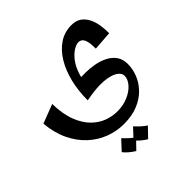

<svg xmlns="http://www.w3.org/2000/svg" viewBox="-223 -583 1264 1264"><g transform="rotate(-45 409.0 48.5)"><path d="M408.8 310Q341.8 310 278.6 286.2Q215.5 262.5 163.5 215Q111.5 167.5 77.5 96.8Q43.5 26 35 -67L167.5 -118Q169.8 -20 195.5 45.2Q221.2 110.5 260.9 149.1Q300.5 187.8 346.2 204.1Q392 220.5 435.2 220.5Q492.8 220.5 538 200.6Q583.2 180.8 609.8 150Q636.2 119.2 636.2 87.2Q636.2 61.8 605.9 41.9Q575.5 22 512.5 16.6Q449.5 11.2 349.8 30.8L390.8 -105.5Q424.8 -109.2 466.8 -109Q508.8 -108.8 550.9 -101Q593 -93.2 628.2 -75.1Q663.5 -57 684.9 -27Q706.2 3 706.2 48.8Q706.2 94.2 688.1 140.8Q670 187.2 633.2 225.4Q596.5 263.5 540.5 286.8Q484.5 310 408.8 310ZM349.8 30.8Q349.8 -57 368.5 -133.9Q387.2 -210.8 423.1 -270Q459 -329.2 509.5 -362.6Q560 -396 623.8 -396Q666.5 -396 693.2 -376.8Q720 -357.5 735.5 -326.5Q751 -295.5 756.8 -257.8Q762.5 -220 762.5 -182L628.5 -172.5Q628.5 -214.2 622.6 -238.6Q616.8 -263 605.1 -273.4Q593.5 -283.8 576 -283.8Q557.5 -283.8 531.1 -268Q504.8 -252.2 478.9 -219.8Q453 -187.2 435.9 -137.5Q418.8 -87.8 418.8 -20.8ZM340 492.8Q319.5 480 300.1 464.1Q280.8 448.2 266.8 430L329.8 362.5Q346.8 381 364 396.9Q381.2 412.8 403.2 427.5ZM450 492.8Q429.5 480 410.1 464.1Q390.8 448.2 376.8 430L439.8 362.5Q456.8 381 474 396.9Q491.2 412.8 513.2 427.5Z"/></g></svg>

Font: Marhey Light
Style: Regular
Weight: 300
Designer: Nur Syamsi & Bustanul Arifin
Foundry: Namelatype
Version: Version 1.000